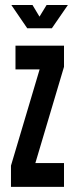

<svg xmlns="http://www.w3.org/2000/svg" viewBox="-20 -724 290 744"><path d="M22.5 0V-82L133.5 -455H40V-547H228V-465L117 -92H228V0ZM85.5 -614.5 24 -704.5H106L133 -659.5L160.5 -704.5H243L181 -614.5Z"/></svg>

Font: League Gothic SemiCondensed
Style: Regular
Weight: 400
Width: 4
Designer: The League of Moveable Type
Version: Version 2.001